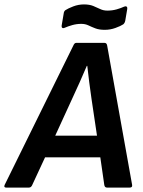

<svg xmlns="http://www.w3.org/2000/svg" viewBox="-50 -849 645 869"><path d="M-22 0Q-34 0 -29 -12L282 -643Q287 -655 295 -655H423Q433 -655 435 -643L548 -12Q550 0 537 0H434Q424 0 422 -12L404 -137H154L96 -12Q91 0 81 0ZM277 -403 200 -235H389L364 -403Q359 -438 354 -476Q349 -514 345 -551H343Q327 -514 311 -477.5Q295 -441 277 -403ZM424 -714Q399 -714 382 -720.5Q365 -727 350.5 -734Q336 -741 318 -741Q297 -741 277.5 -735.5Q258 -730 242 -723Q236 -720 232 -723Q228 -726 229 -733L238 -786Q239 -798 246 -803Q258 -811 281.5 -820Q305 -829 330 -829Q355 -829 372 -822Q389 -815 403.5 -808Q418 -801 436 -801Q458 -801 477.5 -806.5Q497 -812 512 -819Q519 -822 523 -819Q527 -816 526 -809L517 -756Q515 -745 508 -739Q496 -731 472.5 -722.5Q449 -714 424 -714Z"/></svg>

Font: Sofia Sans
Style: Bold Italic
Weight: 700
Italic angle: -9°
Designer: Botio Nikoltchev, Ani Petrova
Foundry: lettersoup
Version: Version 4.101; ttfautohint (v1.8.4.7-5d5b)